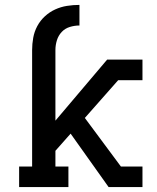

<svg xmlns="http://www.w3.org/2000/svg" viewBox="-20 -763 640 783"><path d="M111 -559Q111 -584 115.5 -609Q120 -634 132 -656.5Q144 -679 163 -696.5Q182 -714 205 -724.5Q228 -735 253 -739Q278 -743 304 -743V-659Q284 -659 264.5 -653Q245 -647 231.5 -632.5Q218 -618 212 -598.5Q206 -579 206 -559ZM58 0V-84H111V-559H206V-271L417 -520H561V-436H462L326 -282L473 -84H561V0H423L268 -218L206 -148V-84H259V0Z"/></svg>

Font: Iosevka HT Medium Extended
Style: Regular
Weight: 500
Width: 7
Monospace: yes
Designer: Belleve Invis
Foundry: Belleve Invis
Version: Version 32.3.0; ttfautohint (v1.8.4)